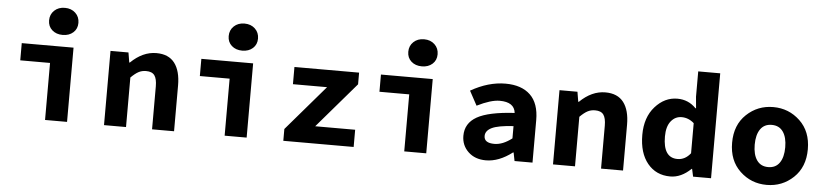

<svg xmlns="http://www.w3.org/2000/svg" viewBox="-45 -1011 5490 1278"><g transform="rotate(5 2700.0 -371.5)"><path d="M278 0V-381H79V-496H425V0ZM415.5 -598.5Q388 -574 345 -574Q302 -574 274.5 -598.5Q247 -623 247 -663Q247 -703 274.5 -729Q302 -755 345 -755Q388 -755 415.5 -729Q443 -703 443 -663Q443 -623 415.5 -598.5Z M672 0V-496H792L803 -430H807Q887 -508 978 -508Q1060 -508 1100 -455.5Q1140 -403 1140 -306V0H993V-287Q993 -337 976.5 -360Q960 -383 920 -383Q892 -383 869.5 -371Q847 -359 819 -331V0Z M1478 0V-381H1279V-496H1625V0ZM1615.5 -598.5Q1588 -574 1545 -574Q1502 -574 1474.5 -598.5Q1447 -623 1447 -663Q1447 -703 1474.5 -729Q1502 -755 1545 -755Q1588 -755 1615.5 -729Q1643 -703 1643 -663Q1643 -623 1615.5 -598.5Z M1870 0V-79L2129 -381H1901V-496H2333V-418L2073 -115H2340V0Z M2678 0V-381H2479V-496H2825V0ZM2815.5 -598.5Q2788 -574 2745 -574Q2702 -574 2674.5 -598.5Q2647 -623 2647 -663Q2647 -703 2674.5 -729Q2702 -755 2745 -755Q2788 -755 2815.5 -729Q2843 -703 2843 -663Q2843 -623 2815.5 -598.5Z M3224 12Q3151 12 3106 -31Q3061 -74 3061 -138Q3061 -222 3137.5 -265.5Q3214 -309 3388 -319Q3380 -391 3282 -391Q3223 -391 3131 -345L3079 -441Q3196 -508 3311 -508Q3418 -508 3476.5 -452Q3535 -396 3535 -284V0H3415L3404 -56H3400Q3311 12 3224 12ZM3271 -102Q3327 -102 3388 -149V-231Q3285 -225 3243.5 -204.5Q3202 -184 3202 -149Q3202 -102 3271 -102Z M3672 0V-496H3792L3803 -430H3807Q3887 -508 3978 -508Q4060 -508 4100 -455.5Q4140 -403 4140 -306V0H3993V-287Q3993 -337 3976.5 -360Q3960 -383 3920 -383Q3892 -383 3869.5 -371Q3847 -359 3819 -331V0Z M4456 12Q4361 12 4304 -57.5Q4247 -127 4247 -248Q4247 -365 4310.5 -436.5Q4374 -508 4459 -508Q4533 -508 4584 -455H4588L4581 -532V-701H4728V0H4608L4597 -51H4594Q4529 12 4456 12ZM4494 -108Q4545 -108 4581 -154V-355Q4544 -388 4498 -388Q4455 -388 4426.5 -352.5Q4398 -317 4398 -250Q4398 -108 4494 -108Z M5278.5 -58.5Q5204 12 5100 12Q4996 12 4921.5 -58.5Q4847 -129 4847 -248Q4847 -367 4921.5 -437.5Q4996 -508 5100 -508Q5204 -508 5278.5 -437.5Q5353 -367 5353 -248Q5353 -129 5278.5 -58.5ZM5024 -144.5Q5050 -107 5100 -107Q5150 -107 5176 -144.5Q5202 -182 5202 -248Q5202 -314 5176 -351.5Q5150 -389 5100 -389Q5050 -389 5024 -351.5Q4998 -314 4998 -248Q4998 -182 5024 -144.5Z"/></g></svg>

Font: TypoPRO Source Code Pro
Style: Bold
Weight: 700
Monospace: yes
Designer: Paul D. Hunt, Teo Tuominen
Foundry: Adobe Systems Incorporated
Version: Version 2.010;PS 1.0;hotconv 1.0.84;makeotf.lib2.5.63406